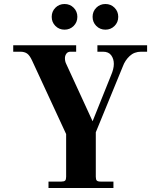

<svg xmlns="http://www.w3.org/2000/svg" viewBox="-20 -938 776 958"><path d="M46 -680H81C95 -680 106.3 -677 115 -671C123.7 -665 132 -653.3 140 -636L310 -269V-56C310 -46.7 308.3 -40.3 305 -37C301.7 -33.7 295.3 -32 286 -32H222V0H546V-32H482C472.7 -32 466.3 -33.7 463 -37C459.7 -40.3 458 -46.7 458 -56V-278L593 -607C600.3 -627 611.7 -644.2 627 -658.5C642.3 -672.8 661.3 -680 684 -680H714V-712H466V-680H494C512.7 -680 526.3 -674 535 -662C543.7 -650 548 -635.7 548 -619C548 -602.3 543.3 -583.3 534 -562L442 -333L310 -620C306 -628 304 -637.3 304 -648C304 -656 306.3 -663.3 311 -670C315.7 -676.7 322.7 -680 332 -680H360V-712H46ZM442 -854C442 -836 448.2 -820.8 460.5 -808.5C472.8 -796.2 488 -790 506 -790C524 -790 539.2 -796.2 551.5 -808.5C563.8 -820.8 570 -836 570 -854C570 -872 563.8 -887.2 551.5 -899.5C539.2 -911.8 524 -918 506 -918C488 -918 472.8 -911.8 460.5 -899.5C448.2 -887.2 442 -872 442 -854ZM238 -854C238 -836 244.2 -820.8 256.5 -808.5C268.8 -796.2 284 -790 302 -790C320 -790 335.2 -796.2 347.5 -808.5C359.8 -820.8 366 -836 366 -854C366 -872 359.8 -887.2 347.5 -899.5C335.2 -911.8 320 -918 302 -918C284 -918 268.8 -911.8 256.5 -899.5C244.2 -887.2 238 -872 238 -854Z"/></svg>

Font: Km Standard TT
Style: Bold
Weight: 700
Designer: Alexey Kryukov <alexios@thessalonica.org.ru>
Version: Version 2.0.2